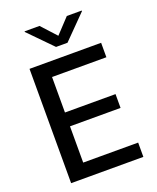

<svg xmlns="http://www.w3.org/2000/svg" viewBox="-170 -1049 942 1149"><g transform="rotate(-20 301.5 -474.5)"><path d="M80 0H540V-91H190V-322H512V-410H190V-636H536V-728H80ZM129 -945 274 -797H347L493 -945V-949H398L310 -855L224 -949H129Z"/></g></svg>

Font: Wafeq Medium
Style: Regular
Weight: 500
Designer: Rasmus Andersson & Azza Alameddine
Foundry: Google & TypeTogether
Version: Version 3.000;January 28, 2025;FontCreator 15.0.0.3014 64-bi